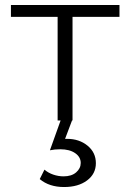

<svg xmlns="http://www.w3.org/2000/svg" viewBox="-20 -485 525 773"><path d="M270 0 242 74H250Q299 74 332.5 101.5Q366 129 366 172Q366 215 330.5 241.5Q295 268 238 268Q178 268 140 236L159 198Q174 211 194.5 218Q215 225 236 225Q268 225 286.5 209Q305 193 305 171Q305 147 282.5 131.5Q260 116 223 116Q200 116 181 120L224 0H212V-417H24V-465H461V-417H272V0Z"/></svg>

Font: Ysabeau SC Semilight
Style: Regular
Weight: 300
Designer: Christian Thalmann (Catharsis Fonts)
Version: Version 0.003